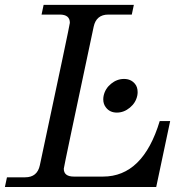

<svg xmlns="http://www.w3.org/2000/svg" viewBox="-48 -752 761 772"><path d="M580.1 0H-28.3L-20 -39.1H53.2Q102.1 -39.1 112.3 -87.9Q232.9 -652.8 232.9 -660.2Q232.9 -693.4 192.4 -693.4H119.1L127.4 -732.4H490.2L481.9 -693.4H387.7Q338.9 -693.4 328.6 -644.5Q208.5 -80.1 208.5 -73.7Q208.5 -42 249 -42H366.2Q526.9 -42 594.2 -265.1H636.2ZM421.9 -299.3Q394 -299.3 378.4 -319.3Q367.2 -333 367.2 -352.5Q367.2 -359.9 368.7 -367.2Q375 -396 398.7 -415.3Q422.4 -434.6 450.7 -434.6Q478.5 -434.6 494.6 -415Q505.4 -402.3 505.4 -381.3Q505.4 -374.5 503.9 -367.2Q498 -338.9 474.1 -319.1Q450.2 -299.3 421.9 -299.3Z"/></svg>

Font: Munson
Style: Italic
Weight: 400
Italic angle: -12°
Designer: Paul James MIller
Foundry: High-Logic / Made with FontCreator
Version: Version 2.10;May 5, 2019;FontCreator 11.5.0.2430 64-bit